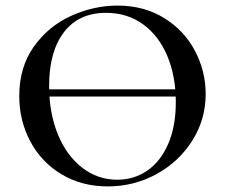

<svg xmlns="http://www.w3.org/2000/svg" viewBox="-20 -656 806 688"><path d="M119 -336H653V-310H119ZM49 -312Q49 -415 101 -488.5Q153 -562 234.5 -599Q316 -636 401 -636Q496 -636 568 -591.5Q640 -547 678.5 -474Q717 -401 717 -319Q717 -228 669 -152Q621 -76 540.5 -32Q460 12 366 12Q273 12 200.5 -31.5Q128 -75 88.5 -149.5Q49 -224 49 -312ZM610 -290Q610 -383 579.5 -455.5Q549 -528 492.5 -569Q436 -610 360 -610Q262 -610 209 -540.5Q156 -471 156 -348Q156 -252 187 -175.5Q218 -99 274 -55.5Q330 -12 400 -12Q460 -12 507.5 -44.5Q555 -77 582.5 -140Q610 -203 610 -290Z"/></svg>

Font: Cormorant SC SemiBold
Style: Regular
Weight: 600
Designer: Christian Thalmann (Catharsis Fonts)
Foundry: Catharsis Fonts
Version: Version 4.000